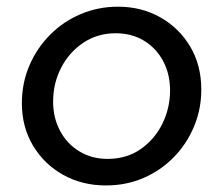

<svg xmlns="http://www.w3.org/2000/svg" viewBox="-20 -542 666 574"><path d="M296.6 12.4Q225.8 12.4 169 -19.2Q112.2 -50.8 78.8 -106.5Q45.4 -162.2 45.4 -233.6Q45.4 -294 68 -346.4Q90.6 -398.8 130.1 -438.4Q169.6 -478 221.6 -500Q273.6 -522 332.6 -522Q402.8 -522 459.2 -490.2Q515.6 -458.4 548.7 -402.7Q581.8 -347 581.8 -274.2Q581.8 -215.6 560 -163.6Q538.2 -111.6 499.5 -72Q460.8 -32.4 409.1 -10Q357.4 12.4 296.6 12.4ZM301.4 -67Q358.8 -67 400.7 -96.3Q442.6 -125.6 465.5 -172.3Q488.4 -219 488.4 -271.6Q488.4 -321 467.6 -359.7Q446.8 -398.4 410.2 -420.5Q373.6 -442.6 326 -442.6Q271.6 -442.6 229.3 -414.4Q187 -386.2 162.9 -339.7Q138.8 -293.2 138.8 -238Q138.8 -190.2 159.4 -151.2Q180 -112.2 217.1 -89.6Q254.2 -67 301.4 -67Z"/></svg>

Font: MuseoModerno Thin
Style: Italic
Weight: 100
Italic angle: -9°
Designer: Pablo Cosgaya, Héctor Gatti, Marcela Romero, and the Authors of The MuseoModerno Project.
Foundry: Omnibus-Type Team
Version: Version 1.003